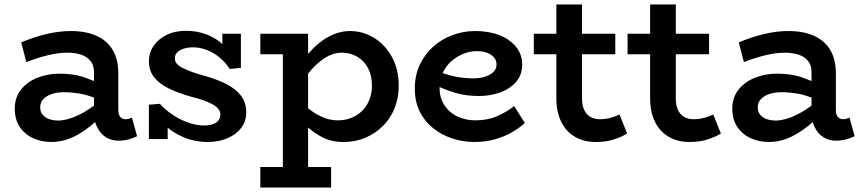

<svg xmlns="http://www.w3.org/2000/svg" viewBox="-20 -622 3860 860"><path d="M510 8Q480 8 455 -7Q430 -22 416 -51Q410 -62 406 -75Q385 -56 363 -41Q326 -14 288 0Q250 14 210 14Q166 14 128.5 -3Q91 -20 68.5 -53.5Q46 -87 46 -137Q47 -188 75.5 -222.5Q104 -257 149.5 -274.5Q195 -292 244 -292Q304 -292 348 -279Q374 -270 401 -259V-299Q401 -330 385 -349.5Q369 -369 342 -377.5Q315 -386 282 -386Q241 -386 194 -374.5Q147 -363 98 -344L75 -432Q131 -456 188 -469.5Q245 -483 297 -483Q366 -483 413.5 -461Q461 -439 485.5 -397Q510 -355 510 -294V-131Q510 -108 519 -98Q528 -88 542 -88Q551 -88 558.5 -90.5Q566 -93 571 -95L594 -12Q583 -6 560.5 1Q538 8 510 8ZM401 -149V-185Q369 -197 342 -202Q299 -209 266 -209Q238 -209 214 -201.5Q190 -194 175 -179Q160 -164 160 -141Q160 -121 171.5 -107.5Q183 -94 201.5 -88Q220 -82 241 -82Q264 -82 295.5 -92Q327 -102 364 -124Q382 -135 401 -149Z M910 14Q876 14 842.5 6Q809 -2 780 -18Q754 -31 731 -50V1H647V-153L696 -157Q718 -132 751 -109.5Q784 -87 821.5 -73.5Q859 -60 893 -60Q917 -60 933 -65.5Q949 -71 958 -82Q967 -93 967 -108Q967 -121 959.5 -132Q952 -143 936 -152.5Q920 -162 894.5 -171.5Q869 -181 832 -190Q776 -206 734.5 -226.5Q693 -247 670 -276.5Q647 -306 647 -348Q647 -386 668 -416.5Q689 -447 726 -465.5Q763 -484 814 -484Q858 -484 897.5 -470.5Q937 -457 969 -431Q972 -428 976 -424V-471H1059V-318L1009 -313Q990 -343 963 -365Q936 -387 905.5 -398.5Q875 -410 844 -410Q821 -410 802.5 -404Q784 -398 773.5 -387Q763 -376 763 -361Q763 -348 771 -338Q779 -328 795.5 -319Q812 -310 836.5 -301Q861 -292 894 -283Q949 -268 992 -246.5Q1035 -225 1059 -194Q1083 -163 1083 -118Q1083 -78 1060 -48.5Q1037 -19 998 -2.5Q959 14 910 14Z M1519 14Q1464 14 1424 -7Q1388 -26 1360 -51V126H1463V218H1146V126H1247V-379H1146V-471H1360V-380Q1362 -382 1364 -385Q1403 -431 1451 -457Q1499 -483 1548 -483Q1606 -483 1656 -452Q1706 -421 1736 -366Q1766 -311 1766 -238Q1766 -184 1747.5 -137.5Q1729 -91 1695 -57.5Q1661 -24 1616.5 -5Q1572 14 1519 14ZM1360 -292V-137Q1388 -114 1419 -100Q1454 -83 1492 -83Q1527 -83 1555 -94.5Q1583 -106 1603.5 -127Q1624 -148 1635 -176.5Q1646 -205 1646 -239Q1646 -283 1629 -316Q1612 -349 1581 -367.5Q1550 -386 1511 -386Q1472 -386 1433 -361Q1394 -336 1360 -292Z M2104 14Q2055 14 2007 -1.5Q1959 -17 1921 -47Q1883 -77 1860.5 -121.5Q1838 -166 1838 -225Q1838 -286 1861 -333.5Q1884 -381 1922 -414.5Q1960 -448 2008.5 -465.5Q2057 -483 2108 -483Q2170 -483 2217 -464.5Q2264 -446 2291.5 -412Q2319 -378 2319 -333Q2319 -286 2291 -254.5Q2263 -223 2219 -207.5Q2175 -192 2125 -192Q2064 -192 2017 -207Q1983 -217 1949 -232Q1949 -230 1949 -229Q1949 -183 1971 -150Q1993 -117 2029.5 -100Q2066 -83 2109 -83Q2164 -83 2206.5 -101.5Q2249 -120 2283 -147L2331 -71Q2303 -46 2268.5 -27Q2234 -8 2193.5 3Q2153 14 2104 14ZM1962 -295Q1993 -284 2019 -279Q2061 -271 2098 -271Q2129 -271 2152.5 -278.5Q2176 -286 2190 -299.5Q2204 -313 2204 -333Q2204 -360 2179.5 -376.5Q2155 -393 2116 -393Q2085 -393 2055.5 -381Q2026 -369 2002 -348Q1978 -327 1964 -297Q1963 -296 1962 -295Z M2648 14Q2595 14 2555 -9.5Q2515 -33 2493.5 -77Q2472 -121 2472 -182V-379H2371V-471H2472V-602H2587V-471H2736V-379H2587V-181Q2587 -150 2597 -129Q2607 -108 2625 -98Q2643 -88 2667 -88Q2692 -88 2714 -94Q2736 -100 2755 -109L2789 -24Q2765 -9 2730 2.5Q2695 14 2648 14Z M3068 14Q3015 14 2975 -9.5Q2935 -33 2913.5 -77Q2892 -121 2892 -182V-379H2791V-471H2892V-602H3007V-471H3156V-379H3007V-181Q3007 -150 3017 -129Q3027 -108 3045 -98Q3063 -88 3087 -88Q3112 -88 3134 -94Q3156 -100 3175 -109L3209 -24Q3185 -9 3150 2.5Q3115 14 3068 14Z M3724 8Q3694 8 3669 -7Q3644 -22 3630 -51Q3624 -62 3620 -75Q3599 -56 3577 -41Q3540 -14 3502 0Q3464 14 3424 14Q3380 14 3342.5 -3Q3305 -20 3282.5 -53.5Q3260 -87 3260 -137Q3261 -188 3289.5 -222.5Q3318 -257 3363.5 -274.5Q3409 -292 3458 -292Q3518 -292 3562 -279Q3588 -270 3615 -259V-299Q3615 -330 3599 -349.5Q3583 -369 3556 -377.5Q3529 -386 3496 -386Q3455 -386 3408 -374.5Q3361 -363 3312 -344L3289 -432Q3345 -456 3402 -469.5Q3459 -483 3511 -483Q3580 -483 3627.5 -461Q3675 -439 3699.5 -397Q3724 -355 3724 -294V-131Q3724 -108 3733 -98Q3742 -88 3756 -88Q3765 -88 3772.5 -90.5Q3780 -93 3785 -95L3808 -12Q3797 -6 3774.5 1Q3752 8 3724 8ZM3615 -149V-185Q3583 -197 3556 -202Q3513 -209 3480 -209Q3452 -209 3428 -201.5Q3404 -194 3389 -179Q3374 -164 3374 -141Q3374 -121 3385.5 -107.5Q3397 -94 3415.5 -88Q3434 -82 3455 -82Q3478 -82 3509.5 -92Q3541 -102 3578 -124Q3596 -135 3615 -149Z"/></svg>

Font: BioRhyme ExtraBold SemiBold
Style: Regular
Weight: 600
Version: Version 1.600;gftools[0.9.33]